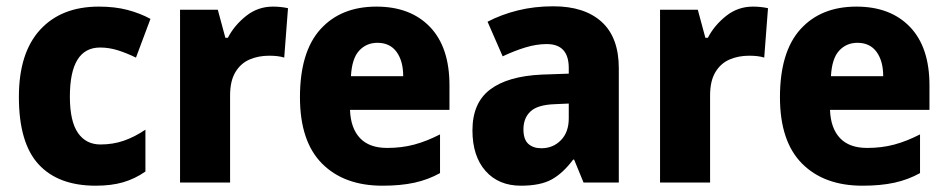

<svg xmlns="http://www.w3.org/2000/svg" viewBox="-20 -580 3011 610"><path d="M284 10Q165 10 102.5 -58Q40 -126 40 -272Q40 -412 107.5 -485.5Q175 -559 294 -559Q345 -559 385 -548.5Q425 -538 458 -520L412 -397Q381 -412 353.5 -420.5Q326 -429 298 -429Q202 -429 202 -273Q202 -195 227.5 -158Q253 -121 299 -121Q339 -121 373.5 -133Q408 -145 442 -168V-35Q409 -12 371.5 -1Q334 10 284 10Z M847 -559Q872 -559 895 -554L883 -397Q865 -403 835 -403Q801 -403 773 -391Q745 -379 728 -351Q711 -323 711 -277V0H552V-549H672L696 -460H704Q724 -499 761.5 -529Q799 -559 847 -559Z M1176 -559Q1284 -559 1346 -494.5Q1408 -430 1408 -309V-231H1092Q1094 -173 1123.5 -141.5Q1153 -110 1210 -110Q1256 -110 1295.5 -120.5Q1335 -131 1378 -153V-30Q1340 -9 1296.5 0.5Q1253 10 1195 10Q1073 10 1003 -60.5Q933 -131 933 -271Q933 -415 998 -487Q1063 -559 1176 -559ZM1179 -444Q1144 -444 1121 -419Q1098 -394 1095 -338H1261Q1261 -386 1240 -415Q1219 -444 1179 -444Z M1738 -560Q1837 -560 1891.5 -510.5Q1946 -461 1946 -363V0H1834L1804 -73H1801Q1769 -30 1733 -10Q1697 10 1635 10Q1564 10 1522.5 -37Q1481 -84 1481 -166Q1481 -253 1537 -295.5Q1593 -338 1701 -343L1787 -346V-364Q1787 -440 1717 -440Q1685 -440 1650 -429.5Q1615 -419 1577 -401L1529 -511Q1573 -534 1625.5 -547Q1678 -560 1738 -560ZM1742 -249Q1688 -247 1665.5 -226Q1643 -205 1643 -169Q1643 -137 1658.5 -123Q1674 -109 1700 -109Q1737 -109 1762 -134.5Q1787 -160 1787 -204V-251Z M2372 -559Q2397 -559 2420 -554L2408 -397Q2390 -403 2360 -403Q2326 -403 2298 -391Q2270 -379 2253 -351Q2236 -323 2236 -277V0H2077V-549H2197L2221 -460H2229Q2249 -499 2286.5 -529Q2324 -559 2372 -559Z M2701 -559Q2809 -559 2871 -494.5Q2933 -430 2933 -309V-231H2617Q2619 -173 2648.5 -141.5Q2678 -110 2735 -110Q2781 -110 2820.5 -120.5Q2860 -131 2903 -153V-30Q2865 -9 2821.5 0.5Q2778 10 2720 10Q2598 10 2528 -60.5Q2458 -131 2458 -271Q2458 -415 2523 -487Q2588 -559 2701 -559ZM2704 -444Q2669 -444 2646 -419Q2623 -394 2620 -338H2786Q2786 -386 2765 -415Q2744 -444 2704 -444Z"/></svg>

Font: Noto Sans Tamil SemiCondensed ExtraBold
Style: Regular
Weight: 800
Width: 4
Designer: Jelle Bosma - Monotype Design Team
Foundry: Monotype Imaging Inc.
Version: Version 2.004; ttfautohint (v1.8.4.7-5d5b)